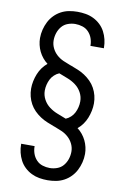

<svg xmlns="http://www.w3.org/2000/svg" viewBox="-103 -882 706 1084"><g transform="rotate(10 250.0 -340.0)"><path d="M249 143Q225 143 201.5 139Q178 135 156.5 124.5Q135 114 117.5 97.5Q100 81 89 60Q78 39 72.5 16Q67 -7 67 -31Q67 -32 67 -32.5Q67 -33 67 -34H144Q144 -33 144 -32.5Q144 -32 144 -32Q144 -11 151 9Q158 29 172.5 44.5Q187 60 207.5 66.5Q228 73 249 73Q270 73 291 65.5Q312 58 326 41.5Q340 25 347 4Q354 -17 354 -39Q354 -62 344 -83Q334 -104 317 -119.5Q300 -135 278.5 -144.5Q257 -154 235 -162H234Q213 -170 192 -178.5Q171 -187 152 -199.5Q133 -212 117 -228Q101 -244 90 -264Q79 -284 73.5 -306Q68 -328 68 -351Q68 -372 72.5 -393.5Q77 -415 85 -435Q93 -455 105.5 -472.5Q118 -490 135 -504Q119 -516 106.5 -531.5Q94 -547 85.5 -564.5Q77 -582 72.5 -601.5Q68 -621 68 -640Q68 -665 74 -689Q80 -713 91 -734.5Q102 -756 119 -773.5Q136 -791 157.5 -802.5Q179 -814 203 -818.5Q227 -823 251 -823Q275 -823 298.5 -819Q322 -815 343.5 -804.5Q365 -794 382.5 -777.5Q400 -761 411 -740Q422 -719 427.5 -696Q433 -673 433 -649Q433 -648 433 -647.5Q433 -647 433 -646H356Q356 -647 356 -647.5Q356 -648 356 -648Q356 -669 349 -689Q342 -709 327.5 -724.5Q313 -740 292.5 -746.5Q272 -753 251 -753Q230 -753 209 -745.5Q188 -738 174 -721.5Q160 -705 153 -684Q146 -663 146 -641Q146 -618 156 -597Q166 -576 183 -560.5Q200 -545 221.5 -535.5Q243 -526 265 -518H266Q287 -510 308 -501.5Q329 -493 348 -480.5Q367 -468 383 -452Q399 -436 410 -416Q421 -396 426.5 -374Q432 -352 432 -329Q432 -308 427.5 -286.5Q423 -265 415 -245Q407 -225 394.5 -207.5Q382 -190 365 -176Q381 -164 393.5 -148.5Q406 -133 414.5 -115.5Q423 -98 427.5 -78.5Q432 -59 432 -40Q432 -15 426 9Q420 33 409 54.5Q398 76 381 93.5Q364 111 342.5 122.5Q321 134 297 138.5Q273 143 249 143ZM290 -217Q305 -223 318 -235Q331 -247 338.5 -262Q346 -277 350 -293.5Q354 -310 354 -327Q354 -354 341 -378Q328 -402 306.5 -418Q285 -434 260 -443.5Q235 -453 210 -463Q195 -457 182 -445Q169 -433 161.5 -418Q154 -403 150 -386.5Q146 -370 146 -353Q146 -326 159 -302Q172 -278 193.5 -262Q215 -246 240 -236.5Q265 -227 290 -217Z"/></g></svg>

Font: Iosevka Gothic
Style: Regular
Weight: 400
Monospace: yes
Designer: Belleve Invis
Foundry: Belleve Invis
Version: Version 15.5.1; ttfautohint (v1.8.4)